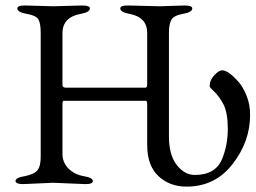

<svg xmlns="http://www.w3.org/2000/svg" viewBox="-20 -673 941 707"><path d="M688 -642.1Q688 -627.9 654.3 -622.1Q620.6 -616.2 611.3 -600.6Q602.1 -585 602.1 -551.8V-170.9Q602.1 -102.1 630.9 -65.4Q659.7 -28.8 697.3 -28.8Q773.9 -28.8 797.9 -87.9Q818.8 -138.7 818.8 -198.2Q818.8 -257.8 802.7 -289.1Q786.1 -319.8 769 -335.4Q752 -351.1 752 -355Q752 -377.9 769 -396Q786.1 -414.1 797.9 -414.1Q820.3 -414.1 857.4 -372.6Q875 -353 888.2 -319.8Q901.4 -286.6 900.9 -249Q900.9 -151.9 836.4 -68.8Q772 14.2 667 14.2Q605 14.2 563.5 -24.4Q522 -63 522 -139.2V-287.1Q522 -302.2 517.1 -301.8H214.8Q210 -301.8 210 -291V-106Q210 -75.2 231.9 -52.7Q253.9 -30.3 288.1 -24.4Q322.3 -18.6 321.8 -6.3Q321.8 5.4 293 4.9L175.8 0L65.9 4.9Q37.1 4.9 37.1 -6.8Q37.1 -18.6 71.3 -24.4Q105.5 -30.8 118.2 -46.4Q130.4 -62 129.9 -99.1V-550.8Q129.9 -587.9 121.1 -602.1Q112.3 -616.2 78.1 -622.1Q43.9 -627.9 43.9 -642.1Q43.9 -653.3 73.2 -652.8L175.8 -649.9L282.2 -652.8Q311 -652.8 311 -642.1Q311 -627.9 277.8 -622.1Q210 -609.9 210 -550.8V-358.9Q210 -350.1 224.1 -350.1H515.1Q522 -350.1 522 -361.8V-551.8Q522 -609.9 456.1 -622.1Q422.9 -627.9 422.9 -642.1Q422.9 -653.3 452.1 -652.8L567.9 -649.9L659.2 -652.8Q688 -652.8 688 -642.1Z"/></svg>

Font: EBGaramond
Style: Regular
Weight: 400
Version: Version 000.012g